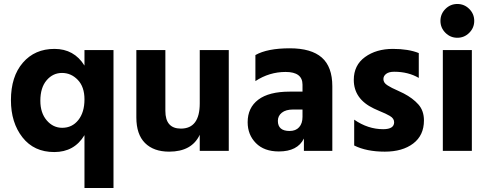

<svg xmlns="http://www.w3.org/2000/svg" viewBox="-20 -759 2459 966"><path d="M183 -252Q183 -191 215 -153.5Q247 -116 293 -116Q343 -116 374 -155Q405 -194 405 -259Q405 -322 371.5 -357Q338 -392 292 -392Q246 -392 214.5 -355Q183 -318 183 -252ZM551 187H405V-79Q354 6 253 6Q151 6 93 -68Q35 -142 35 -255Q35 -374 95 -443.5Q155 -513 254 -513Q353 -513 405 -429V-507H551Z M1131 0H985V-81Q945 4 831 4Q753 4 709.5 -39.5Q666 -83 666 -168V-507H812V-201Q812 -112 890 -112Q985 -112 985 -239V-507H1131Z M1437 -100Q1468 -100 1485 -119Q1502 -138 1502 -171V-208H1455Q1418 -208 1398 -192Q1378 -176 1378 -151Q1378 -100 1437 -100ZM1509 -62Q1477 3 1383 3Q1309 3 1267.5 -39Q1226 -81 1226 -144Q1226 -217 1279.5 -257.5Q1333 -298 1438 -298H1502V-333Q1502 -397 1417 -397Q1335 -397 1265 -351V-482Q1325 -516 1438 -516Q1546 -516 1599 -469.5Q1652 -423 1652 -325V0H1509Z M2113 -153Q2113 -78 2059 -37Q2005 4 1916 4Q1824 4 1762 -27V-157Q1831 -109 1908 -109Q1963 -109 1963 -144Q1963 -153 1958 -161Q1953 -169 1941 -176Q1929 -183 1919 -187.5Q1909 -192 1890 -200Q1871 -208 1861 -213Q1760 -261 1760 -357Q1760 -431 1816.5 -472Q1873 -513 1957 -513Q2035 -513 2087 -492V-367Q2034 -398 1963 -398Q1937 -398 1923 -387.5Q1909 -377 1909 -361Q1909 -352 1914 -344Q1919 -336 1930.5 -329Q1942 -322 1952.5 -316.5Q1963 -311 1981.5 -303Q2000 -295 2011 -289Q2057 -265 2085 -233.5Q2113 -202 2113 -153Z M2354 0H2208V-507H2354ZM2341 -714Q2366 -689 2366 -654Q2366 -619 2341 -594Q2316 -569 2281 -569Q2246 -569 2221 -594Q2196 -619 2196 -654Q2196 -689 2221 -714Q2246 -739 2281 -739Q2316 -739 2341 -714Z"/></svg>

Font: Hind Guntur
Style: Bold
Weight: 700
Designer: Manushi Parikh, Hitesh Malaviya
Foundry: Indian Type Foundry
Version: Version 1.002;PS 1.0;hotconv 1.0.86;makeotf.lib2.5.63406; tt